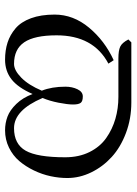

<svg xmlns="http://www.w3.org/2000/svg" viewBox="86 -594 521 732"><g transform="rotate(90 346.0 -228.5)"><path d="M36.1 -176.8Q36.1 -248 85.9 -307.9Q135.7 -367.7 210 -401.9L223.1 -381.8Q115.2 -324.7 115.2 -184.1Q115.2 -100.1 141.6 -61Q168 -22 224.1 -22Q248.5 -22 276.6 -49.6Q304.7 -77.1 326.2 -127.9Q311 -166 311 -217.8Q311 -243.7 320.8 -263.9Q330.6 -284.2 348.1 -284.2Q367.2 -284.2 373 -275.6Q378.9 -267.1 378.9 -247.1Q378.9 -226.6 372.1 -191.7Q365.2 -156.7 354 -130.9Q400.4 -22 469.2 -22Q529.8 -22 554.9 -66.2Q580.1 -110.4 580.1 -216.8Q580.1 -269.5 560.1 -309.8Q540 -350.1 506.6 -373.5Q473.1 -397 433.6 -408.4Q394 -419.9 350.1 -419.9H203.1Q173.3 -419.9 158.4 -426.8Q143.6 -433.6 130.9 -458L142.1 -469.2H371.1Q433.1 -469.2 487.5 -448.7Q542 -428.2 579.1 -394.3Q616.2 -360.4 637.7 -316.2Q659.2 -272 659.2 -225.1Q659.2 -193.8 652.3 -161.6Q645.5 -129.4 630.4 -97.9Q615.2 -66.4 594.5 -42Q573.7 -17.6 543.2 -2.7Q512.7 12.2 477.1 12.2Q449.7 12.2 425 2.9Q400.4 -6.3 376.7 -30.8Q353 -55.2 338.9 -92.8Q314.5 -37.1 283 -12.5Q251.5 12.2 208 12.2Q172.4 12.2 142.8 2.7Q113.3 -6.8 88.6 -27.8Q64 -48.8 50 -86.7Q36.1 -124.5 36.1 -176.8Z"/></g></svg>

Font: Common Serif
Style: Regular
Weight: 400
Designer: Philipp H. Poll, Khaled Hosny
Foundry: Stefan Peev, Context Ltd.
Version: Version 1.026